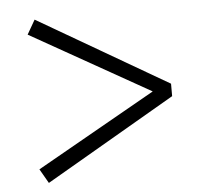

<svg xmlns="http://www.w3.org/2000/svg" viewBox="-44 -676 669 629"><g transform="rotate(-5 290.5 -361.5)"><path d="M92 -630 65 -583 457 -362 65 -140 92 -93 519 -341V-382Z"/></g></svg>

Font: Noto Serif SC Medium
Style: Regular
Weight: 500
Designer: Ryoko NISHIZUKA 西塚涼子 (kana & ideographs); Frank Grießhammer (Latin, Greek & Cyrillic); Wenlong ZHANG 张文龙 (bopomofo); San
Foundry: Adobe Systems Incorporated
Version: Version 1.001;PS 1.001;hotconv 16.6.54;makeotf.lib2.5.65590